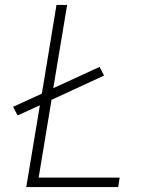

<svg xmlns="http://www.w3.org/2000/svg" viewBox="-20 -755 640 775"><path d="M86 0 141 -330 51 -289 33 -324 149 -377 208 -735H251L195 -399L382 -485L400 -450L188 -352L136 -38H463L457 0Z"/></svg>

Font: Iosevka Curly XLtEx
Style: Italic
Weight: 200
Width: 7
Italic angle: -9°
Monospace: yes
Designer: Belleve Invis
Foundry: Belleve Invis
Version: Version 11.1.0; ttfautohint (v1.8.3)